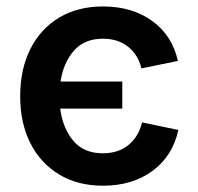

<svg xmlns="http://www.w3.org/2000/svg" viewBox="-20 -573 623 604"><path d="M304.2 11.2Q224.6 11.2 166 -24.2Q107.4 -59.6 75.4 -122.8Q43.5 -186 43.5 -270Q43.5 -355 75.4 -418.7Q107.4 -482.4 166 -517.6Q224.6 -552.7 304.2 -552.7Q395.5 -552.7 458.7 -507.1Q522 -461.4 539.6 -381.3L424.8 -357.9Q415 -399.9 383.5 -425.5Q352.1 -451.2 303.2 -451.2Q245.1 -451.2 212.2 -413.1Q179.2 -375 170.4 -316.4H364.7V-231.4H169.4Q177.2 -170.4 210.2 -130.6Q243.2 -90.8 303.2 -90.8Q353 -90.8 384.8 -117.4Q416.5 -144 426.8 -188L541 -164.1Q523.4 -82.5 460 -35.6Q396.5 11.2 304.2 11.2Z"/></svg>

Font: Inter SemiBold
Style: Regular
Weight: 600
Designer: Rasmus Andersson
Foundry: rsms
Version: Version 4.001;git-9221beed3